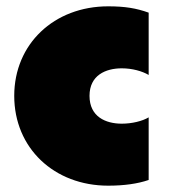

<svg xmlns="http://www.w3.org/2000/svg" viewBox="-20 -577 535 607"><path d="M322 10C372 10 415 4 450 -8V-206C430 -194 397 -186 365 -186C314 -186 263 -208 263 -274C263 -339 314 -361 365 -361C398 -361 430 -352 450 -340V-537C411 -551 375 -557 322 -557C151 -557 25 -438 25 -274C25 -109 151 10 322 10Z"/></svg>

Font: Chess Sans Black
Style: Regular
Weight: 900
Designer: Wolf Bōese
Foundry: Wolf Bōese
Version: Version 7.223;Glyphs 3.3 (3306)